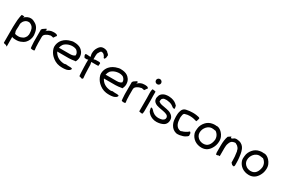

<svg xmlns="http://www.w3.org/2000/svg" viewBox="101 -1895 4814 3281"><g transform="rotate(30 2508.0 -254.0)"><path d="M25 124C25 130 30 134 36 134C51 140 64 142 73 142L100 161L99 -32C105 -26 114 -21 124 -21C143 -18 165 -17 186 -17C213 -17 236 -21 259 -29C292 -41 322 -56 345 -79C380 -116 407 -165 407 -236V-245C406 -249 406 -252 405 -256C397 -346 363 -407 300 -439C278 -453 253 -463 223 -465C178 -468 137 -444 111 -424C104 -418 98 -413 91 -408L103 -431V-437H52C41 -403 38 -365 32 -326C30 -304 28 -281 28 -257C27 -233 25 -213 25 -187ZM100 -147V-179C100 -202 102 -219 103 -242V-280C103 -286 104 -293 105 -299C116 -343 156 -390 210 -392C226 -393 236 -391 246 -386C284 -369 313 -343 322 -286L325 -265C327 -246 329 -227 328 -208C326 -196 321 -176 317 -167C305 -146 289 -125 269 -114C245 -101 217 -90 185 -90C162 -90 140 -91 124 -97C120 -97 117 -100 115 -102Z M461 -151C461 -142 461 -134 462 -125C462 -116 464 -106 464 -97C464 -70 468 -46 471 -21C491 -11 521 -11 543 -17C548 -35 542 -53 540 -70L539 -90C538 -92 538 -94 538 -95V-116C537 -130 536 -145 536 -159V-282C536 -314 552 -330 569 -343C590 -357 613 -369 642 -374L657 -379C678 -379 697 -373 711 -368C715 -375 720 -382 726 -389L740 -410C745 -413 749 -418 752 -423C753 -432 741 -448 717 -452H712C697 -454 680 -457 664 -454C621 -454 585 -437 560 -416C557 -414 555 -411 552 -409L537 -396L551 -422C546 -429 543 -438 537 -445L498 -419C483 -412 468 -398 461 -384Z M804 -253C804 -238 806 -224 809 -211C822 -164 849 -120 882 -88C925 -47 979 -14 1045 -5C1093 1 1142 0 1184 -9C1217 -19 1252 -34 1256 -69C1246 -74 1232 -79 1217 -79H1188C1167 -79 1146 -81 1128 -84C1120 -79 1106 -77 1092 -76C991 -81 926 -127 890 -198H1117C1158 -198 1195 -204 1230 -210H1247C1260 -234 1274 -270 1272 -307L1269 -334C1268 -345 1265 -355 1261 -365C1252 -392 1237 -411 1219 -429C1191 -457 1151 -473 1103 -479C1071 -484 1033 -483 1008 -474C949 -461 894 -432 858 -390C851 -383 844 -374 839 -365C819 -333 806 -297 804 -253ZM883 -266C888 -298 897 -319 913 -341C920 -351 929 -357 939 -365C980 -397 1063 -422 1132 -399C1154 -393 1170 -376 1181 -359C1190 -346 1195 -331 1196 -316C1196 -311 1195 -306 1195 -301L1197 -298C1181 -285 1165 -276 1140 -272L1117 -270C1110 -269 1103 -269 1096 -269H902C895 -269 889 -268 883 -266Z M1328 -400C1323 -372 1339 -352 1349 -337C1365 -336 1383 -335 1399 -335L1418 -346V-289C1418 -282 1418 -274 1417 -267C1418 -257 1419 -248 1419 -238V-215C1419 -205 1420 -192 1420 -181C1421 -173 1421 -165 1421 -156L1422 -130C1423 -122 1423 -114 1423 -106C1423 -77 1427 -49 1429 -22L1456 -17C1467 -3 1497 -5 1504 -19V-37C1503 -63 1498 -90 1498 -117C1498 -142 1496 -168 1495 -192C1495 -202 1494 -214 1494 -224V-246C1494 -251 1493 -256 1493 -260V-283L1483 -335H1572C1584 -335 1596 -335 1608 -336H1621L1626 -383C1631 -384 1620 -405 1598 -404H1592C1580 -403 1568 -403 1556 -403H1529L1493 -393V-461C1493 -492 1497 -514 1510 -530C1518 -542 1530 -573 1550 -573C1552 -573 1555 -573 1558 -572C1579 -572 1593 -559 1604 -549L1607 -542C1615 -535 1622 -527 1626 -516C1627 -515 1627 -514 1627 -513V-509C1630 -501 1639 -494 1646 -493C1656 -500 1664 -513 1668 -526V-530C1671 -548 1671 -561 1673 -577C1667 -588 1653 -603 1636 -615L1631 -623C1611 -637 1584 -647 1550 -647C1493 -647 1466 -613 1445 -575C1429 -549 1418 -514 1418 -474V-455L1429 -403H1406C1401 -403 1394 -404 1389 -405C1366 -405 1340 -412 1328 -400Z M1725 -253C1725 -238 1727 -224 1730 -211C1743 -164 1770 -120 1803 -88C1846 -47 1900 -14 1966 -5C2014 1 2063 0 2105 -9C2138 -19 2173 -34 2177 -69C2167 -74 2153 -79 2138 -79H2109C2088 -79 2067 -81 2049 -84C2041 -79 2027 -77 2013 -76C1912 -81 1847 -127 1811 -198H2038C2079 -198 2116 -204 2151 -210H2168C2181 -234 2195 -270 2193 -307L2190 -334C2189 -345 2186 -355 2182 -365C2173 -392 2158 -411 2140 -429C2112 -457 2072 -473 2024 -479C1992 -484 1954 -483 1929 -474C1870 -461 1815 -432 1779 -390C1772 -383 1765 -374 1760 -365C1740 -333 1727 -297 1725 -253ZM1804 -266C1809 -298 1818 -319 1834 -341C1841 -351 1850 -357 1860 -365C1901 -397 1984 -422 2053 -399C2075 -393 2091 -376 2102 -359C2111 -346 2116 -331 2117 -316C2117 -311 2116 -306 2116 -301L2118 -298C2102 -285 2086 -276 2061 -272L2038 -270C2031 -269 2024 -269 2017 -269H1823C1816 -269 1810 -268 1804 -266Z M2255 -151C2255 -142 2255 -134 2256 -125C2256 -116 2258 -106 2258 -97C2258 -70 2262 -46 2265 -21C2285 -11 2315 -11 2337 -17C2342 -35 2336 -53 2334 -70L2333 -90C2332 -92 2332 -94 2332 -95V-116C2331 -130 2330 -145 2330 -159V-282C2330 -314 2346 -330 2363 -343C2384 -357 2407 -369 2436 -374L2451 -379C2472 -379 2491 -373 2505 -368C2509 -375 2514 -382 2520 -389L2534 -410C2539 -413 2543 -418 2546 -423C2547 -432 2535 -448 2511 -452H2506C2491 -454 2474 -457 2458 -454C2415 -454 2379 -437 2354 -416C2351 -414 2349 -411 2346 -409L2331 -396L2345 -422C2340 -429 2337 -438 2331 -445L2292 -419C2277 -412 2262 -398 2255 -384Z M2596 -619C2596 -590 2620 -568 2648 -568C2676 -568 2699 -589 2699 -617C2699 -646 2675 -669 2647 -669C2619 -669 2596 -647 2596 -619ZM2613 -357C2613 -330 2615 -307 2615 -279V-13C2633 -8 2657 -3 2680 -3C2686 -17 2690 -36 2690 -56V-279C2690 -307 2688 -330 2688 -357V-444C2670 -450 2647 -455 2624 -455C2618 -440 2613 -421 2613 -401Z M2754 -344C2756 -295 2791 -267 2831 -252C2882 -234 2952 -229 3003 -214C3014 -210 3024 -208 3033 -203C3057 -192 3068 -180 3073 -154C3075 -116 3051 -102 3025 -89C3007 -83 2982 -79 2957 -78C2882 -78 2836 -113 2803 -153C2799 -156 2796 -159 2792 -162C2781 -175 2763 -176 2756 -171C2755 -165 2756 -159 2758 -152L2764 -127L2768 -107C2777 -89 2793 -70 2815 -52C2849 -26 2898 -2 2961 -4C3013 -6 3052 -17 3084 -33C3131 -56 3154 -105 3148 -161C3145 -207 3113 -236 3080 -255C3036 -282 2962 -287 2904 -300C2882 -305 2864 -309 2850 -321C2834 -326 2829 -331 2832 -348V-354C2833 -364 2836 -379 2841 -387C2848 -395 2865 -410 2880 -412C2890 -414 2902 -415 2916 -415H2933C2936 -415 2940 -414 2944 -413C2972 -411 3000 -404 3022 -394C3044 -384 3060 -369 3077 -357C3098 -343 3122 -352 3118 -359L3109 -409C3102 -415 3092 -427 3079 -438C3049 -464 2997 -487 2931 -489H2908C2901 -488 2894 -488 2887 -487C2826 -482 2771 -445 2761 -392C2757 -377 2751 -362 2754 -344Z M3204 -302C3201 -268 3202 -237 3205 -202C3208 -155 3220 -121 3239 -88C3261 -49 3297 -19 3345 -6C3368 0 3395 -4 3415 -6C3461 -14 3497 -26 3520 -42C3540 -53 3552 -63 3562 -76L3560 -103C3566 -125 3547 -149 3537 -149C3518 -130 3498 -117 3471 -104C3454 -95 3435 -88 3414 -83C3409 -80 3399 -73 3391 -75C3318 -84 3282 -149 3278 -229C3276 -240 3275 -251 3275 -262C3275 -277 3276 -291 3279 -304C3281 -326 3285 -341 3295 -354C3300 -360 3307 -362 3315 -364C3342 -373 3373 -378 3405 -378C3468 -378 3511 -363 3543 -354C3552 -372 3560 -396 3564 -421C3562 -427 3554 -434 3544 -437C3517 -443 3479 -452 3424 -452C3379 -452 3336 -447 3296 -438C3241 -427 3219 -387 3208 -331C3207 -322 3206 -312 3204 -302Z M3620 -252C3615 -223 3614 -185 3624 -156C3654 -68 3735 -7 3845 -7C3929 -7 3982 -53 4015 -110C4038 -148 4053 -192 4055 -241C4061 -311 4031 -366 3998 -402C3989 -413 3980 -419 3969 -429C3947 -446 3911 -466 3874 -458C3873 -459 3871 -460 3869 -460H3833C3822 -460 3811 -458 3799 -455C3753 -447 3712 -422 3684 -391C3650 -354 3624 -306 3620 -252ZM3689 -211C3689 -237 3693 -260 3701 -280C3718 -320 3746 -356 3786 -374C3799 -379 3816 -386 3833 -386C3857 -386 3881 -383 3903 -378C3905 -378 3907 -379 3909 -380C3923 -368 3936 -361 3946 -346C3966 -323 3981 -288 3981 -247C3981 -243 3980 -239 3980 -236C3975 -196 3961 -154 3937 -125C3912 -96 3884 -81 3833 -81C3802 -83 3773 -91 3751 -106C3717 -129 3691 -164 3689 -211Z M4113 -71C4113 -54 4118 -38 4124 -28C4139 -28 4152 -32 4162 -38H4189V-197C4189 -228 4192 -266 4204 -292C4209 -305 4215 -322 4224 -333C4231 -342 4247 -357 4261 -359C4273 -365 4288 -369 4307 -369C4317 -369 4323 -362 4329 -358C4351 -350 4367 -333 4380 -315C4390 -304 4395 -287 4398 -268L4403 -256C4408 -226 4412 -194 4415 -162L4416 -138C4416 -121 4417 -106 4418 -90C4418 -74 4419 -59 4419 -44L4446 -16C4455 -11 4469 -6 4484 -6C4489 -11 4495 -22 4495 -34V-78C4495 -89 4494 -100 4494 -111C4493 -120 4493 -129 4493 -138C4491 -153 4490 -168 4489 -184C4486 -203 4483 -227 4480 -248C4476 -276 4466 -308 4456 -334C4437 -378 4403 -415 4346 -428C4314 -435 4290 -438 4261 -430C4250 -424 4241 -418 4231 -411L4217 -399C4208 -407 4199 -406 4196 -408V-430L4141 -393C4121 -343 4113 -279 4113 -208Z M4555 -252C4550 -223 4549 -185 4559 -156C4589 -68 4670 -7 4780 -7C4864 -7 4917 -53 4950 -110C4973 -148 4988 -192 4990 -241C4996 -311 4966 -366 4933 -402C4924 -413 4915 -419 4904 -429C4882 -446 4846 -466 4809 -458C4808 -459 4806 -460 4804 -460H4768C4757 -460 4746 -458 4734 -455C4688 -447 4647 -422 4619 -391C4585 -354 4559 -306 4555 -252ZM4624 -211C4624 -237 4628 -260 4636 -280C4653 -320 4681 -356 4721 -374C4734 -379 4751 -386 4768 -386C4792 -386 4816 -383 4838 -378C4840 -378 4842 -379 4844 -380C4858 -368 4871 -361 4881 -346C4901 -323 4916 -288 4916 -247C4916 -243 4915 -239 4915 -236C4910 -196 4896 -154 4872 -125C4847 -96 4819 -81 4768 -81C4737 -83 4708 -91 4686 -106C4652 -129 4626 -164 4624 -211Z"/></g></svg>

Font: SolarCharger
Style: 550
Weight: 400
Designer: Mew Too
Foundry: Cannot Into Space Fonts/KineticPlasma Fonts
Version: Version 1.100